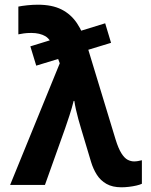

<svg xmlns="http://www.w3.org/2000/svg" viewBox="-20 -786 640 816"><path d="M134 -507 109 -589 427 -687 452 -604ZM496 10Q458 10 432.5 -4.5Q407 -19 391.5 -43.5Q376 -68 367 -98L325 -238Q319 -258 313 -279.5Q307 -301 302.5 -321.5Q298 -342 296 -357H293Q286 -328 275 -294.5Q264 -261 257 -241L171 0H23L234 -517L216 -565Q197 -618 173 -632Q149 -646 113 -646Q94 -646 81 -644Q68 -642 58 -640V-758Q72 -761 95.5 -763.5Q119 -766 141 -766Q201 -766 241 -746Q281 -726 307 -687.5Q333 -649 350 -592L471 -194Q483 -155 496 -134.5Q509 -114 522.5 -107Q536 -100 550 -100Q558 -100 566.5 -101.5Q575 -103 583 -105V-5Q575 -1 560 2.5Q545 6 528 8Q511 10 496 10Z"/></svg>

Font: Noto Sans Mono
Style: Bold
Weight: 700
Designer: Monotype Design Team
Foundry: Monotype Imaging Inc.
Version: Version 2.014